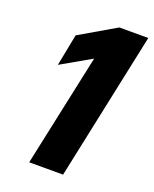

<svg xmlns="http://www.w3.org/2000/svg" viewBox="-131 -765 675 841"><g transform="rotate(20 206.5 -345.0)"><path d="M221 -524 81 -444 110 -592 278 -690H413L267 0H109Z"/></g></svg>

Font: Decalotype ExtraBold Italic
Style: Regular
Weight: 800
Italic angle: -12°
Designer: Alfredo Marco Pradil
Foundry: Alfredo Marco Pradil
Version: Version 1.0